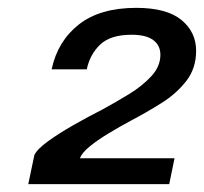

<svg xmlns="http://www.w3.org/2000/svg" viewBox="-20 -764 520 489"><path d="M52 -295 67.5 -369Q74.5 -384 102 -404Q129.5 -424 167.2 -445.5Q205 -467 241.5 -485.5Q274.5 -503.5 308.5 -524.2Q342.5 -545 365.5 -570Q388.5 -595 388.5 -624.5Q388.5 -648.5 370.2 -662Q352 -675.5 315 -675.5Q261.5 -675.5 235.2 -650.5Q209 -625.5 201 -587.5H111.5Q127 -659.5 181 -701.8Q235 -744 327 -744Q404.5 -744 442 -713.2Q479.5 -682.5 479.5 -634.5Q479.5 -590 454.5 -557.8Q429.5 -525.5 391.2 -501.5Q353 -477.5 313 -456.5Q284 -441 256 -424Q228 -407 208.2 -390.8Q188.5 -374.5 183.5 -361H424.5L411 -295Z"/></svg>

Font: Epilogue Medium
Style: Italic
Weight: 500
Italic angle: -12°
Designer: Tyler Finck
Foundry: Etcetera Type Co
Version: Version 2.112